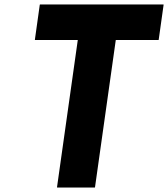

<svg xmlns="http://www.w3.org/2000/svg" viewBox="-20 -832 752 859"><path d="M328 -653 235 6 236 7H404L405 6L498 -653H689L690 -654L712 -811L711 -812H159L158 -811L136 -654L137 -653Z"/></svg>

Font: Hussar Woodtype
Style: SeBdObl
Weight: 900
Foundry: Cannot Into Space Fonts
Version: Version 1.07